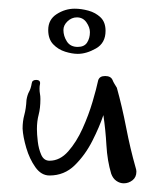

<svg xmlns="http://www.w3.org/2000/svg" viewBox="-20 -472 339 442"><path d="M265 -50Q256 -50 248 -55.5Q240 -61 236 -72Q227 -102 225 -137.5Q223 -173 218 -207Q209 -180 192.5 -147.5Q176 -115 152 -91.5Q128 -68 94 -68Q75 -68 61.5 -87Q48 -106 40.5 -131.5Q33 -157 32 -176Q32 -193 36 -207.5Q40 -222 41 -242Q43 -254 47 -261Q51 -268 53 -280Q54 -288 63 -288Q74 -288 72 -278Q71 -274 71 -268Q71 -261 72 -256Q73 -251 73 -244Q73 -223 69 -208Q65 -193 65 -175Q65 -163 67 -146Q69 -129 75 -115.5Q81 -102 94 -102Q118 -102 137 -123.5Q156 -145 170 -176Q184 -207 193 -237.5Q202 -268 206 -287Q209 -297 222 -297Q235 -297 239 -288Q241 -283 243.5 -279Q246 -275 249 -270Q261 -227 270.5 -178Q280 -129 292 -87Q293 -84 293.5 -81.5Q294 -79 294 -77Q294 -64 285 -57Q276 -50 265 -50ZM159 -348Q146 -348 130 -353Q114 -358 102.5 -370Q91 -382 91 -403Q91 -427 110.5 -439.5Q130 -452 152 -452Q167 -452 183.5 -447.5Q200 -443 211.5 -432Q223 -421 223 -401Q223 -373 201 -360.5Q179 -348 159 -348ZM159 -364Q174 -364 180.5 -374Q187 -384 187 -398Q187 -409 179 -420.5Q171 -432 157 -432Q145 -432 135.5 -423Q126 -414 126 -403Q126 -389 134 -376.5Q142 -364 159 -364Z"/></svg>

Font: Ruge Boogie
Style: Regular
Weight: 400
Designer: Robert E. Leuschke
Foundry: Robert E. Leuschke
Version: Version 1.010; ttfautohint (v1.8.3)